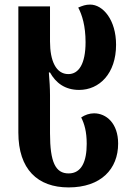

<svg xmlns="http://www.w3.org/2000/svg" viewBox="-20 -564 575 837"><path d="M279 253C420 253 495 173 495 62C495 -27 443 -70 390 -70C370 -70 350 -63 334 -52C348 -24 358 10 358 63C358 139 336 192 279 192C222 192 198 143 198 17V-149C198 -179 196 -212 193 -248H198C223 -203 263 -172 325 -172C413 -172 486 -243 486 -369C486 -477 429 -544 373 -544C353 -544 340 -539 321 -531C338 -499 353 -451 353 -380C353 -285 323 -241 278 -241C224 -241 198 -299 198 -383V-536H60V14C60 174 144 253 279 253Z"/></svg>

Font: Noto Serif Georgian Condensed Bold
Style: Regular
Weight: 700
Width: 3
Designer: Monotype Design Team, Akaki Razmadze
Foundry: Google LLC
Version: Version 2.003